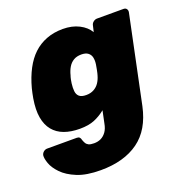

<svg xmlns="http://www.w3.org/2000/svg" viewBox="-161 -649 944 988"><g transform="rotate(-20 310.5 -155.0)"><path d="M225 220Q147 220 97 199.5Q47 179 18.5 149.5Q-10 120 -20 91.5Q-30 63 -28 47Q-26 36 -17 28.5Q-8 21 3 21H165Q175 21 180 26Q185 31 187 41Q190 50 195 59Q200 68 210 73Q220 78 240 78Q261 78 277.5 70Q294 62 306.5 45Q319 28 324 0L338 -67Q310 -44 277.5 -30.5Q245 -17 197 -17Q148 -17 111.5 -30.5Q75 -44 52 -72Q29 -100 21.5 -143Q14 -186 24 -246Q27 -261 29 -272Q31 -283 35 -298Q50 -354 73 -397.5Q96 -441 127 -470Q158 -499 198.5 -514.5Q239 -530 288 -530Q339 -530 377 -510.5Q415 -491 433 -460L441 -494Q443 -505 452.5 -512.5Q462 -520 473 -520H618Q629 -520 634.5 -512.5Q640 -505 638 -494L538 -16Q525 44 499 88.5Q473 133 433 162Q393 191 341 205.5Q289 220 225 220ZM287 -169Q311 -169 329 -179Q347 -189 358 -205.5Q369 -222 375 -243Q378 -252 382 -272Q386 -292 387 -300Q390 -321 386.5 -337.5Q383 -354 370 -364Q357 -374 333 -374Q308 -374 290.5 -363.5Q273 -353 262 -334.5Q251 -316 245 -292Q242 -284 239.5 -272Q237 -260 236 -251Q233 -227 235 -208.5Q237 -190 249 -179.5Q261 -169 287 -169Z"/></g></svg>

Font: Rubik Light ExtraBold
Style: Italic
Weight: 800
Italic angle: -12°
Version: Version 2.104